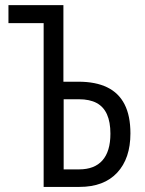

<svg xmlns="http://www.w3.org/2000/svg" viewBox="-20 -734 568 754"><path d="M151.4 0V-643.1H13.2V-713.9H229V-413.1H288.6Q355.5 -413.1 400.9 -391.1Q446.3 -369.1 469.2 -324.2Q492.2 -279.3 492.2 -210Q492.2 -111.8 440.2 -55.9Q388.2 0 292 0ZM230 -68.8H290.5Q351.1 -68.8 382.3 -104.2Q413.6 -139.6 413.6 -209Q413.6 -254.9 400.1 -284.9Q386.7 -314.9 359.4 -329.6Q332 -344.2 290 -344.2H230Z"/></svg>

Font: Open Sans Condensed
Style: Regular
Weight: 400
Width: 3
Designer: Monotype Design Team
Foundry: Monotype Imaging Inc.
Version: Version 3.000